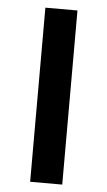

<svg xmlns="http://www.w3.org/2000/svg" viewBox="-52 -735 430 769"><g transform="rotate(5 163.5 -350.0)"><path d="M99 -700H228V0H99Z"/></g></svg>

Font: Montserrat Alternates SemiBold
Style: Regular
Weight: 600
Designer: Julieta Ulanovsky
Foundry: Julieta Ulanovsky
Version: Version 7.200